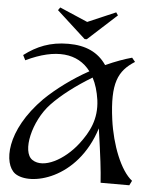

<svg xmlns="http://www.w3.org/2000/svg" viewBox="-62 -1001 846 1066"><g transform="rotate(5 360.5 -468.5)"><path d="M48 -669 62 -641C226 -720 351 -706 422 -611C331 -561 245 -497 181 -435C-10 -243 -5 -58 61 -9C146 52 409 -6 502 -300C525 -139 533 -74 538 0H698L711 -26C646 -76 591 -215 572 -355C545 -557 579 -627 670 -685L652 -707C611 -696 561 -678 506 -653C460 -721 390 -753 293 -753C192 -753 118 -722 48 -669ZM219 -934 380 -787H392L553 -934L542 -950L386 -883L230 -950ZM150 -93C88 -134 128 -309 222 -408C276 -465 355 -525 443 -578C461 -544 473 -504 480 -456C494 -350 454 -275 402 -207C328 -111 214 -50 150 -93Z"/></g></svg>

Font: Basteleur Moonlight
Style: Regular
Weight: 300
Designer: Keussel
Foundry: Keussel Studio
Version: Version 1.300;Glyphs 3.2 (3192)